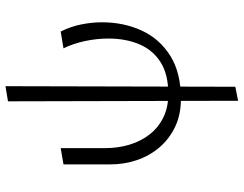

<svg xmlns="http://www.w3.org/2000/svg" viewBox="-112 -542 870 685"><g transform="rotate(-90 322.5 -200.0)"><path d="M312 11Q255 11 211.5 -10Q168 -31 138 -66.5Q108 -102 93 -147Q78 -192 78 -241V-408L136 -418V-260Q136 -213 148.5 -172Q161 -131 185.5 -100Q210 -69 246 -51.5Q282 -34 329 -34Q399 -34 442.5 -61.5Q486 -89 506.5 -137.5Q527 -186 527 -248Q527 -289 518 -331.5Q509 -374 492 -408L552 -418Q570 -382 577.5 -344Q585 -306 585 -271Q585 -193 555.5 -129Q526 -65 465.5 -27Q405 11 312 11ZM305 215 303 -606 357 -615 355 205Z"/></g></svg>

Font: Ysabeau Office Light
Style: Regular
Weight: 300
Designer: Christian Thalmann (Catharsis Fonts)
Version: Version 2.001;gftools[0.9.30]; featfreeze: tnum,lnum,ss02